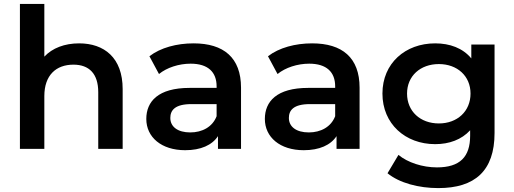

<svg xmlns="http://www.w3.org/2000/svg" viewBox="-20 -762 2634 983"><path d="M385 -540C311 -540 248 -516 207 -472V-742H82V0H207V-270C207 -377 267 -431 356 -431C436 -431 483 -385 483 -290V0H608V-306C608 -467 513 -540 385 -540Z M971 -540C885 -540 802 -518 745 -474L794 -383C834 -416 896 -436 956 -436C1045 -436 1089 -393 1089 -320V-312H951C789 -312 729 -242 729 -153C729 -60 806 7 928 7C1008 7 1066 -19 1096 -65V0H1214V-313C1214 -467 1125 -540 971 -540ZM954 -84C890 -84 852 -113 852 -158C852 -197 875 -229 960 -229H1089V-167C1068 -112 1015 -84 954 -84Z M1578 -540C1492 -540 1409 -518 1352 -474L1401 -383C1441 -416 1503 -436 1563 -436C1652 -436 1696 -393 1696 -320V-312H1558C1396 -312 1336 -242 1336 -153C1336 -60 1413 7 1535 7C1615 7 1673 -19 1703 -65V0H1821V-313C1821 -467 1732 -540 1578 -540ZM1561 -84C1497 -84 1459 -113 1459 -158C1459 -197 1482 -229 1567 -229H1696V-167C1675 -112 1622 -84 1561 -84Z M2393 -534V-463C2349 -516 2283 -540 2208 -540C2055 -540 1938 -438 1938 -283C1938 -128 2055 -24 2208 -24C2280 -24 2343 -47 2387 -95V-67C2387 41 2335 95 2217 95C2143 95 2067 70 2020 31L1964 125C2025 175 2124 201 2224 201C2411 201 2512 113 2512 -81V-534ZM2227 -130C2132 -130 2064 -192 2064 -283C2064 -373 2132 -434 2227 -434C2321 -434 2389 -373 2389 -283C2389 -192 2321 -130 2227 -130Z"/></svg>

Font: Montserrat Lite SemiBold
Style: Regular
Weight: 600
Designer: Julieta Ulanovsky
Foundry: Julieta Ulanovsky
Version: Version 7.200;PS 007.200;hotconv 1.0.88;makeotf.lib2.5.64775